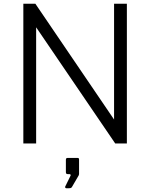

<svg xmlns="http://www.w3.org/2000/svg" viewBox="-20 -762 800 1020"><path d="M586 -742V-127L168 -742H104V0H172V-617L592 0H654V-742ZM332 238H346C356 238 360 236 363 230L398 170C398 169 400 165 400 163V85C400 79 397 77 392 77H339C334 77 330 79 330 87V152C330 160 333 163 340 163H349C355 163 358 168 353 175L327 228C324 232 327 238 332 238Z"/></svg>

Font: 18Franklin Light
Style: Regular
Weight: 300
Designer: Pablo Impallari, Rodrigo Fuenzalida (Modified by Dan O. Williams)
Version: Version 0.025;PS 000.025;hotconv 1.0.88;makeotf.lib2.5.64775